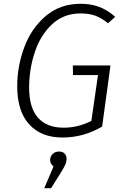

<svg xmlns="http://www.w3.org/2000/svg" viewBox="-20 -716 655 1015"><path d="M589 -627 551 -593Q517 -621 484 -633Q451 -645 406 -645Q316 -645 254.5 -587Q193 -529 163.5 -439Q134 -349 134 -253Q134 -146 181 -93.5Q228 -41 316 -41Q394 -41 463 -77L498 -319H366L365 -370H564L520 -47Q422 11 310 11Q198 11 134.5 -58.5Q71 -128 71 -260Q71 -366 108.5 -466.5Q146 -567 222 -631.5Q298 -696 406 -696Q462 -696 506 -679Q550 -662 589 -627ZM332 124Q332 138 326.5 151.5Q321 165 302 196L250 279H214L263 164Q255 158 250 149Q245 140 245 130Q245 111 258.5 98Q272 85 292 85Q311 85 321.5 96Q332 107 332 124Z"/></svg>

Font: Fira Sans Light
Style: Italic
Weight: 300
Italic angle: -8°
Designer: bBox Type GmbH & Carrois Corporate GbR & Edenspiekermann AG
Foundry: bBox Type GmbH & Carrois Corporate GbR & Edenspiekermann AG
Version: Version 4.301